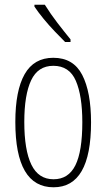

<svg xmlns="http://www.w3.org/2000/svg" viewBox="-20 -784 452 814"><path d="M366 -265Q366 10 207 10Q45 10 45 -267Q45 -400 84.5 -469.5Q124 -539 206 -539Q291 -539 328.5 -466.5Q366 -394 366 -265ZM83 -267Q83 -148 113 -86Q143 -24 207 -24Q270 -24 299.5 -83Q329 -142 329 -266Q329 -378 301.5 -441.5Q274 -505 206 -505Q141 -505 112 -443.5Q83 -382 83 -267ZM170 -764Q195 -724 223.5 -687Q252 -650 279 -617V-606H256Q237 -625 212.5 -650.5Q188 -676 165 -704Q142 -732 126 -756V-764Z"/></svg>

Font: Noto Sans Gurmukhi ExtraCondensed ExtraLight
Style: Regular
Weight: 200
Width: 2
Designer: Jelle Bosma - Monotype Design Team
Foundry: Monotype Imaging Inc.
Version: Version 2.004; ttfautohint (v1.8.4.7-5d5b)